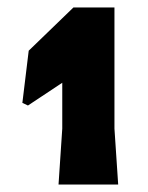

<svg xmlns="http://www.w3.org/2000/svg" viewBox="-20 -907 397 515"><path d="M57 -771 177 -887H287V-562L297 -412H137L147 -562V-685L55 -624L40 -631Z"/></svg>

Font: Farro
Style: Bold
Weight: 700
Designer: Aceler Chua
Foundry: Grayscale Limited
Version: Version 1.101